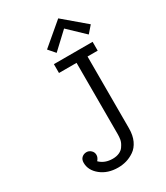

<svg xmlns="http://www.w3.org/2000/svg" viewBox="-220 -990 949 1095"><g transform="rotate(-30 254.0 -443.0)"><path d="M65.9 -110.8Q65.9 -132.8 78.9 -144.3Q91.8 -155.8 109.9 -155.8Q126 -155.8 138.9 -143.8Q151.9 -131.8 151.9 -113.8Q151.9 -96.7 137.2 -80.1Q169.4 -47.9 222.2 -47.9Q247.1 -47.9 265.6 -56.4Q284.2 -64.9 293.7 -78.9Q303.2 -92.8 307.1 -101.8Q311 -110.8 313 -120.1Q315.9 -138.2 315.9 -154.8V-625H200.2V-683.1H455.1V-625H388.2V-152.8Q388.2 -106 372.6 -72.5Q356.9 -39.1 331.1 -21.5Q305.2 -3.9 278.6 3.7Q252 11.2 224.1 11.2Q156.2 11.2 111.1 -24.9Q65.9 -61 65.9 -110.8ZM208 -774.9 352.1 -897 496.1 -774.9 458 -731H456.1L352.1 -830.1L246.1 -731Z"/></g></svg>

Font: CMU Concrete
Style: Roman
Weight: 500
Version: Version 0.7.0